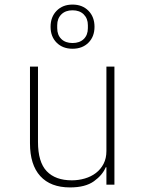

<svg xmlns="http://www.w3.org/2000/svg" viewBox="-20 -807 640 839"><path d="M445 -76H442Q428 -42 390.5 -15Q353 12 286 12Q201 12 156 -37.5Q111 -87 111 -181V-516H146V-187Q146 -99 184 -59Q222 -19 294 -19Q323 -19 350.5 -27Q378 -35 399 -51Q420 -67 432.5 -91Q445 -115 445 -147V-516H480V0H445ZM297 -594Q254 -594 227.5 -620.5Q201 -647 201 -690Q201 -733 227.5 -760Q254 -787 297 -787Q340 -787 366.5 -760Q393 -733 393 -690Q393 -647 366.5 -620.5Q340 -594 297 -594ZM297 -619Q328 -619 346 -636.5Q364 -654 364 -684V-697Q364 -726 346 -744Q328 -762 297 -762Q266 -762 248 -744Q230 -726 230 -697V-684Q230 -654 248 -636.5Q266 -619 297 -619Z"/></svg>

Font: IBM Plex Mono ExtraLight
Style: Regular
Weight: 200
Monospace: yes
Designer: Mike Abbink, Paul van der Laan, Pieter van Rosmalen
Foundry: Bold Monday
Version: Version 2.3